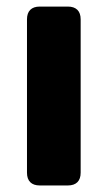

<svg xmlns="http://www.w3.org/2000/svg" viewBox="-20 -567 329 587"><path d="M101.6 -546.9H187.5Q206.5 -546.9 216.6 -536.9Q226.6 -526.9 226.6 -507.8V-39.1Q226.6 -20 216.6 -10Q206.5 0 187.5 0H101.6Q82.5 0 72.5 -10Q62.5 -20 62.5 -39.1V-507.8Q62.5 -526.9 72.5 -536.9Q82.5 -546.9 101.6 -546.9Z"/></svg>

Font: Gyrochrome
Style: Regular
Weight: 400
Designer: David Moles
Foundry: David Moles
Version: Version 1.005;Glyphs 3.2.3 (3260)